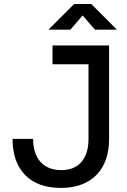

<svg xmlns="http://www.w3.org/2000/svg" viewBox="-20 -918 626 948"><path d="M280.3 9.8Q166 9.8 104 -54Q42 -117.7 42 -232.4H143.6Q143.6 -159.2 179.9 -118.7Q216.3 -78.1 282.7 -78.1Q347.2 -78.1 382.1 -118.4Q417 -158.7 417 -232.4V-693.4H518.6V-232.4Q518.6 -117.2 455.6 -53.7Q392.6 9.8 280.3 9.8ZM239.3 -600.6V-693.4H466.8V-600.6ZM219.2 -771.5 346.2 -898.4H430.2L557.1 -771.5H448.7L362.3 -871.6H414.1L327.6 -771.5Z"/></svg>

Font: Cascadia Mono
Style: Regular
Weight: 400
Monospace: yes
Designer: Aaron Bell
Foundry: Saja Typeworks
Version: Version 2404.023